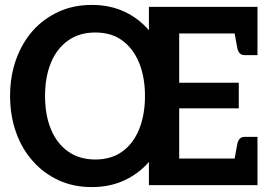

<svg xmlns="http://www.w3.org/2000/svg" viewBox="-20 -752 1104 780"><path d="M353 8Q278 8 217.5 -20Q157 -48 113 -98Q69 -147 45 -215Q21 -283 21 -362Q21 -442 45 -509.5Q69 -577 113 -627Q157 -676 217.5 -704Q278 -732 353 -732Q426 -732 484.5 -705Q543 -678 585 -629V-724H1026V-616H708V-416H950V-312H708V-108H1026V0H585V-94Q543 -46 484.5 -19Q426 8 353 8ZM367 -104Q432 -104 477 -136.5Q522 -169 545.5 -227.5Q569 -286 569 -362Q569 -438 545.5 -496Q522 -554 477.5 -587Q433 -620 367 -620Q302 -620 256 -587Q210 -554 186.5 -496Q163 -438 163 -362Q163 -286 186.5 -228Q210 -170 256 -137Q302 -104 367 -104ZM929 -85 944 -167Q947 -181 954 -188.5Q961 -196 975 -196H1026V-108ZM929 -639 1026 -616V-528H975Q961 -528 954 -535.5Q947 -543 944 -557Z"/></svg>

Font: Aleo
Style: Bold
Weight: 700
Designer: Alessio Laiso
Foundry: Alessio Laiso
Version: Version 2.001;gftools[0.9.29]